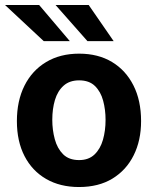

<svg xmlns="http://www.w3.org/2000/svg" viewBox="-30 -743 626 773"><path d="M288 10Q212 10 155.8 -22.5Q99.5 -55 68.8 -114.5Q38 -174 38 -255.5Q38 -337 68.5 -398Q99 -459 155.5 -493Q212 -527 288.5 -527Q365 -527 420.8 -493.5Q476.5 -460 507.2 -399.2Q538 -338.5 538 -255.5Q538 -177.5 508.2 -117.8Q478.5 -58 422.8 -24Q367 10 288 10ZM288.5 -98.5Q327 -98.5 350.5 -121Q374 -143.5 384.5 -180.2Q395 -217 395 -260.5Q395 -301.5 385.2 -337.8Q375.5 -374 352.2 -396.8Q329 -419.5 288.5 -419.5Q250 -419.5 226 -398Q202 -376.5 191.2 -340.5Q180.5 -304.5 180.5 -260.5Q180.5 -220 190.5 -182.8Q200.5 -145.5 224 -122Q247.5 -98.5 288.5 -98.5ZM327 -723 427.5 -577.5H322L193.5 -723ZM127.5 -723 251 -577.5H146L-10 -723Z"/></svg>

Font: Public Sans
Style: Bold
Weight: 700
Designer: The Public Sans project authors (U.S. Web Design System). Libre Franklin designed by Pablo Impallari and Rodrigo Fuenzal
Version: Version 1.008; ttfautohint (v1.8.1) -l 8 -r 50 -G 200 -x 14 